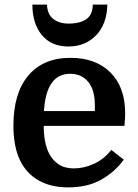

<svg xmlns="http://www.w3.org/2000/svg" viewBox="-20 -800 596 830"><path d="M518 -256H169Q169 -188 189 -143Q205 -109 232 -90.5Q259 -72 299 -72Q343 -72 386.5 -92Q430 -112 461 -152L515 -110Q480 -60 420.5 -25Q361 10 274 10Q201 10 148 -19.5Q95 -49 67 -106Q52 -137 45 -175Q38 -213 38 -257Q38 -397 102.5 -473.5Q167 -550 285 -550Q394 -550 457.5 -486.5Q521 -423 521 -311Q521 -300 520.5 -289.5Q520 -279 518 -256ZM283 -481Q180 -481 170 -320H390V-346Q390 -411 361.5 -446Q333 -481 283 -481ZM444 -780H381Q381 -737 353.5 -717.5Q326 -698 276 -698Q237 -698 211 -717.5Q185 -737 183 -780H120Q120 -699 160.5 -649Q201 -599 276 -599Q348 -599 395 -647Q442 -695 444 -780Z"/></svg>

Font: Domine
Style: Bold
Weight: 700
Designer: Pablo Impallari, Rodrigo Fuenzalida, Brenda Gallo
Foundry: Pablo Impallari, Rodrigo Fuenzalida, Brenda Gallo
Version: Version 2.000